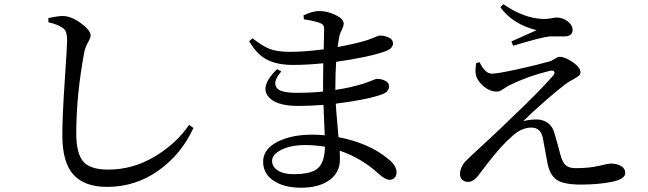

<svg xmlns="http://www.w3.org/2000/svg" viewBox="-20 -835 3040 901"><path d="M272.5 -705.1Q248 -721.7 207 -730.5V-750Q254.9 -760.7 276.4 -759.8Q315.4 -758.8 360.4 -725.6Q405.3 -692.4 405.3 -668Q405.3 -657.2 392.6 -635.3Q379.9 -613.3 375 -587.9Q337.9 -387.7 337.9 -209Q337.9 -115.2 370.6 -77.1Q403.3 -39.1 487.3 -39.1Q603.5 -39.1 705.6 -100.1Q807.6 -161.1 867.2 -249L887.7 -234.4Q831.1 -111.3 723.6 -34.7Q616.2 42 482.4 42Q377 42 324.7 -15.1Q272.5 -72.3 272.5 -201.2Q272.5 -288.1 283.7 -454.1Q294.9 -620.1 294.9 -640.6Q294.9 -669.9 290 -683.6Q285.2 -697.3 272.5 -705.1Z M1357.4 -17.6Q1441.4 -17.6 1472.7 -46.4Q1503.9 -75.2 1504.9 -146.5Q1458 -154.3 1413.1 -154.3Q1344.7 -154.3 1300.8 -132.3Q1256.8 -110.4 1256.8 -80.1Q1256.8 -52.7 1283.7 -35.2Q1310.5 -17.6 1357.4 -17.6ZM1553.7 -419.9V-413.1Q1622.1 -422.9 1685.5 -442.4Q1700.2 -447.3 1714.8 -453.1Q1729.5 -459 1737.3 -461.9Q1745.1 -464.8 1749 -464.8Q1771.5 -464.8 1788.6 -455.6Q1805.7 -446.3 1805.7 -429.7Q1805.7 -404.3 1773.4 -392.6Q1705.1 -367.2 1555.7 -348.6Q1555.7 -335.9 1568.4 -191.4Q1712.9 -163.1 1800.8 -89.8Q1840.8 -58.6 1840.8 -26.4Q1840.8 -9.8 1831.5 -0.5Q1822.3 8.8 1808.6 8.8Q1788.1 8.8 1757.8 -18.6Q1677.7 -92.8 1574.2 -127.9Q1574.2 -121.1 1574.7 -107.4Q1575.2 -93.8 1575.2 -87.9Q1575.2 -25.4 1525.9 10.3Q1476.6 45.9 1391.6 45.9Q1313.5 45.9 1264.2 13.2Q1214.8 -19.5 1214.8 -76.2Q1214.8 -134.8 1280.8 -168.9Q1346.7 -203.1 1445.3 -203.1Q1476.6 -203.1 1503.9 -200.2Q1501 -254.9 1498 -342.8Q1431.6 -337.9 1378.9 -337.9Q1269.5 -337.9 1235.8 -386.2Q1202.1 -434.6 1280.3 -510.7L1299.8 -500Q1268.6 -461.9 1272 -439.5Q1275.4 -417 1300.3 -408.2Q1325.2 -399.4 1375 -399.4Q1435.5 -399.4 1496.1 -405.3V-447.3Q1496.1 -506.8 1497.1 -538.1Q1421.9 -530.3 1355.5 -530.3Q1281.2 -530.3 1233.4 -554.7Q1185.5 -579.1 1149.4 -641.6L1165 -655.3Q1208 -621.1 1243.2 -606.4Q1278.3 -591.8 1340.8 -591.8Q1410.2 -591.8 1499 -603.5Q1501 -695.3 1501 -697.3Q1501 -711.9 1496.1 -717.8Q1491.2 -723.6 1478.5 -728.5Q1443.4 -739.3 1406.2 -744.1L1404.3 -762.7Q1445.3 -783.2 1478.5 -783.2Q1516.6 -783.2 1554.7 -764.6Q1592.8 -746.1 1592.8 -724.6Q1592.8 -712.9 1584.5 -696.3Q1576.2 -679.7 1573.2 -668.9Q1568.4 -645.5 1564.5 -614.3Q1644.5 -628.9 1703.1 -646.5Q1714.8 -650.4 1728.5 -656.2Q1742.2 -662.1 1750 -665Q1757.8 -668 1762.7 -668Q1785.2 -668 1804.7 -658.7Q1824.2 -649.4 1824.2 -631.8Q1824.2 -606.4 1787.1 -593.8Q1709 -566.4 1557.6 -544.9Q1553.7 -497.1 1553.7 -419.9Z M2214.8 -539.1 2230.5 -543Q2256.8 -489.3 2288.1 -489.3Q2315.4 -489.3 2408.2 -509.8Q2501 -530.3 2555.7 -545.9Q2568.4 -548.8 2583 -558.6Q2597.7 -568.4 2605.5 -568.4Q2630.9 -568.4 2667.5 -543.5Q2704.1 -518.6 2704.1 -495.1Q2704.1 -486.3 2695.3 -479Q2686.5 -471.7 2666 -460.4Q2645.5 -449.2 2633.8 -440.4Q2603.5 -418 2540.5 -363.3Q2477.5 -308.6 2435.5 -266.6Q2466.8 -274.4 2498 -274.4Q2526.4 -274.4 2548.8 -259.3Q2571.3 -244.1 2580.1 -215.8Q2599.6 -149.4 2609.4 -110.4Q2619.1 -74.2 2634.3 -60.1Q2649.4 -45.9 2680.7 -45.9Q2745.1 -45.9 2790 -56.6Q2835 -67.4 2844.7 -67.4Q2876 -67.4 2895 -55.7Q2914.1 -43.9 2914.1 -23.4Q2914.1 5.9 2850.1 18.6Q2786.1 31.2 2706.1 31.2Q2625 31.2 2591.8 8.3Q2558.6 -14.6 2547.9 -76.2Q2543.9 -94.7 2537.1 -134.3Q2530.3 -173.8 2527.3 -188.5Q2516.6 -236.3 2473.6 -236.3Q2426.8 -236.3 2382.8 -195.3Q2355.5 -171.9 2327.6 -140.6Q2299.8 -109.4 2264.6 -64Q2229.5 -18.6 2224.6 -11.7Q2202.1 18.6 2175.8 18.6Q2160.2 18.6 2149.4 8.8Q2138.7 -1 2138.7 -17.6Q2138.7 -35.2 2146.5 -51.3Q2154.3 -67.4 2161.6 -75.2Q2168.9 -83 2189.5 -102.5Q2202.1 -114.3 2268.6 -175.8Q2335 -237.3 2363.3 -265.6Q2508.8 -403.3 2574.2 -478.5Q2585.9 -491.2 2580.6 -499Q2575.2 -506.8 2557.6 -502Q2458 -477.5 2374 -436.5Q2363.3 -431.6 2350.6 -422.9Q2337.9 -414.1 2329.6 -409.7Q2321.3 -405.3 2311.5 -405.3Q2279.3 -405.3 2251.5 -428.2Q2223.6 -451.2 2214.8 -477.5Q2208 -499 2214.8 -539.1ZM2498 -693.4Q2386.7 -720.7 2328.1 -800.8L2341.8 -815.4Q2438.5 -749 2527.3 -746.1Q2545.9 -745.1 2565.4 -749Q2585 -752.9 2590.8 -752.9Q2619.1 -752.9 2643.1 -735.4Q2667 -717.8 2667 -693.4Q2667 -680.7 2657.7 -672.4Q2648.4 -664.1 2628.9 -664.1H2559.6Q2522.5 -661.1 2387.7 -620.1L2379.9 -640.6Q2396.5 -647.5 2498 -693.4Z"/></svg>

Font: GenYoMin TW TTF Medium
Style: Regular
Weight: 500
Version: Version 1.300